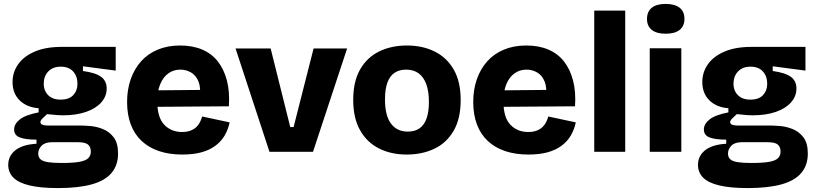

<svg xmlns="http://www.w3.org/2000/svg" viewBox="-20 -774 4164 979"><path d="M275 185Q187 185 130.5 171.5Q74 158 48 131.5Q22 105 22 67Q22 21 58.5 -8Q95 -37 166 -41V-62Q111 -62 81.5 -73Q52 -84 52 -114Q52 -142 81 -165Q110 -188 177 -201V-222Q116 -227 80 -262.5Q44 -298 44 -356Q44 -405 72 -445.5Q100 -486 156 -510.5Q212 -535 296 -535H570V-414L403 -436V-412Q468 -403 496 -382Q524 -361 524 -323Q524 -283 496.5 -252Q469 -221 419 -203.5Q369 -186 300 -186Q288 -186 273.5 -187Q259 -188 220 -192Q204 -178 195 -168.5Q186 -159 186 -151Q186 -145 191 -141Q196 -137 205.5 -135.5Q215 -134 226 -134H387Q407 -134 439.5 -131.5Q472 -129 504.5 -116Q537 -103 559.5 -74Q582 -45 582 9Q582 68 549 107.5Q516 147 448 166Q380 185 275 185ZM296 57Q354 57 386 51Q418 45 430.5 32Q443 19 443 0Q443 -18 436 -28.5Q429 -39 418 -43Q407 -47 395.5 -48Q384 -49 376 -49H247Q210 -49 192.5 -31.5Q175 -14 175 9Q175 28 187 38.5Q199 49 225.5 53Q252 57 296 57ZM289 -266Q332 -266 353.5 -289Q375 -312 375 -347Q375 -385 353 -409.5Q331 -434 290 -434Q249 -434 226 -409.5Q203 -385 203 -347Q203 -324 213 -305.5Q223 -287 242 -276.5Q261 -266 289 -266Z M909 14Q843 14 791 -3.5Q739 -21 702.5 -55Q666 -89 647 -139Q628 -189 628 -254Q628 -317 646.5 -370Q665 -423 699.5 -461.5Q734 -500 784.5 -521Q835 -542 898 -542Q962 -542 1010.5 -521.5Q1059 -501 1090.5 -461Q1122 -421 1137 -363.5Q1152 -306 1147 -232L734 -229V-313L1055 -316L998 -277Q1005 -327 992 -358.5Q979 -390 954 -404.5Q929 -419 900 -419Q865 -419 838.5 -400Q812 -381 797 -345Q782 -309 782 -257Q782 -175 817.5 -138Q853 -101 908 -101Q935 -101 953 -108.5Q971 -116 982.5 -127.5Q994 -139 1000.5 -153Q1007 -167 1011 -180L1151 -150Q1143 -113 1125.5 -83Q1108 -53 1078.5 -31Q1049 -9 1007.5 2.5Q966 14 909 14Z M1354 0 1181 -527H1360L1460 -126H1477L1579 -527H1750L1576 0Z M2054 14Q1974 14 1912.5 -17Q1851 -48 1816 -110Q1781 -172 1781 -265Q1781 -358 1816 -419.5Q1851 -481 1913 -511.5Q1975 -542 2055 -542Q2135 -542 2197 -511Q2259 -480 2294 -418.5Q2329 -357 2329 -264Q2329 -169 2293 -107Q2257 -45 2194.5 -15.5Q2132 14 2054 14ZM2059 -103Q2095 -103 2119 -119.5Q2143 -136 2155 -170Q2167 -204 2167 -254Q2167 -307 2154 -343.5Q2141 -380 2115.5 -399.5Q2090 -419 2050 -419Q2016 -419 1991.5 -402.5Q1967 -386 1955 -352Q1943 -318 1943 -267Q1943 -185 1973.5 -144Q2004 -103 2059 -103Z M2674 14Q2608 14 2556 -3.5Q2504 -21 2467.5 -55Q2431 -89 2412 -139Q2393 -189 2393 -254Q2393 -317 2411.5 -370Q2430 -423 2464.5 -461.5Q2499 -500 2549.5 -521Q2600 -542 2663 -542Q2727 -542 2775.5 -521.5Q2824 -501 2855.5 -461Q2887 -421 2902 -363.5Q2917 -306 2912 -232L2499 -229V-313L2820 -316L2763 -277Q2770 -327 2757 -358.5Q2744 -390 2719 -404.5Q2694 -419 2665 -419Q2630 -419 2603.5 -400Q2577 -381 2562 -345Q2547 -309 2547 -257Q2547 -175 2582.5 -138Q2618 -101 2673 -101Q2700 -101 2718 -108.5Q2736 -116 2747.5 -127.5Q2759 -139 2765.5 -153Q2772 -167 2776 -180L2916 -150Q2908 -113 2890.5 -83Q2873 -53 2843.5 -31Q2814 -9 2772.5 2.5Q2731 14 2674 14Z M3010 0V-720H3168V0Z M3293 0V-528H3454V0ZM3374 -602Q3328 -602 3303.5 -621.5Q3279 -641 3279 -677Q3279 -715 3303.5 -734.5Q3328 -754 3374 -754Q3421 -754 3445.5 -734.5Q3470 -715 3470 -678Q3470 -641 3445.5 -621.5Q3421 -602 3374 -602Z M3792 185Q3704 185 3647.5 171.5Q3591 158 3565 131.5Q3539 105 3539 67Q3539 21 3575.5 -8Q3612 -37 3683 -41V-62Q3628 -62 3598.5 -73Q3569 -84 3569 -114Q3569 -142 3598 -165Q3627 -188 3694 -201V-222Q3633 -227 3597 -262.5Q3561 -298 3561 -356Q3561 -405 3589 -445.5Q3617 -486 3673 -510.5Q3729 -535 3813 -535H4087V-414L3920 -436V-412Q3985 -403 4013 -382Q4041 -361 4041 -323Q4041 -283 4013.5 -252Q3986 -221 3936 -203.5Q3886 -186 3817 -186Q3805 -186 3790.5 -187Q3776 -188 3737 -192Q3721 -178 3712 -168.5Q3703 -159 3703 -151Q3703 -145 3708 -141Q3713 -137 3722.5 -135.5Q3732 -134 3743 -134H3904Q3924 -134 3956.5 -131.5Q3989 -129 4021.5 -116Q4054 -103 4076.5 -74Q4099 -45 4099 9Q4099 68 4066 107.5Q4033 147 3965 166Q3897 185 3792 185ZM3813 57Q3871 57 3903 51Q3935 45 3947.5 32Q3960 19 3960 0Q3960 -18 3953 -28.5Q3946 -39 3935 -43Q3924 -47 3912.5 -48Q3901 -49 3893 -49H3764Q3727 -49 3709.5 -31.5Q3692 -14 3692 9Q3692 28 3704 38.5Q3716 49 3742.5 53Q3769 57 3813 57ZM3806 -266Q3849 -266 3870.5 -289Q3892 -312 3892 -347Q3892 -385 3870 -409.5Q3848 -434 3807 -434Q3766 -434 3743 -409.5Q3720 -385 3720 -347Q3720 -324 3730 -305.5Q3740 -287 3759 -276.5Q3778 -266 3806 -266Z"/></svg>

Font: Bricolage Grotesque ExtraBold
Style: Regular
Weight: 800
Designer: Mathieu Triay
Foundry: Atelier Triay
Version: Version 1.001;gftools[0.9.33.dev8+g029e19f]